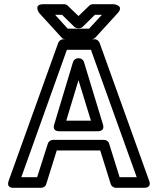

<svg xmlns="http://www.w3.org/2000/svg" viewBox="-20 -865 748 910"><path d="M402 -729H301L241 -795H274L332 -738C337 -733 345 -731 350 -731H354C361 -731 368 -734 372 -738L430 -795H463ZM414 -679C420 -679 427 -682 432 -687L538 -803C571 -840 519 -845 519 -845H420C415 -845 408 -843 403 -838L352 -789L301 -838C297 -842 291 -845 284 -845H185C136 -845 166 -803 166 -803L272 -687C276 -682 283 -679 290 -679ZM261 -243H444C446 -243 478 -242 468 -275L378 -571C375 -582 364 -589 354 -589H350C339 -589 329 -581 326 -571L237 -275C236 -273 226 -243 261 -243ZM294 -293 352 -485 411 -293ZM547 -25 497 -185C494 -196 483 -202 473 -202H231C220 -202 210 -194 207 -185L156 -25H81L297 -629H411L628 -25ZM505 8C508 17 518 25 529 25H663C702 25 687 -8 687 -8L452 -662C449 -670 440 -679 429 -679H279C270 -679 260 -672 256 -662L21 -8C8 29 45 25 45 25H175C185 25 196 19 199 8L249 -152H455Z"/></svg>

Font: Falling Sky
Style: ExtOu
Weight: 400
Designer: Paul D. Hunt
Foundry: Adobe Systems Incorporated
Version: Version 1.02